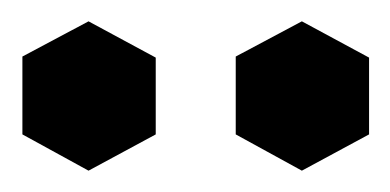

<svg xmlns="http://www.w3.org/2000/svg" viewBox="-20 -705 366 180"><path d="M63 -685 126 -651V-579L63 -545L1 -579V-652ZM263 -685 326 -651V-579L263 -545L201 -579V-652Z"/></svg>

Font: Poltawski Nowy SemiBold
Style: Regular
Weight: 600
Version: Version 1.001;gftools[0.9.25]